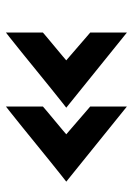

<svg xmlns="http://www.w3.org/2000/svg" viewBox="80 -568 449 649"><g transform="rotate(-90 304.5 -243.5)"><path d="M15 -244Q15 -244 33.5 -258.5Q52 -273 81 -296.5Q110 -320 142 -346Q174 -372 203 -395.5Q232 -419 250.5 -433.5Q269 -448 269 -448V-323Q269 -323 255 -311Q241 -299 222 -283.5Q203 -268 189 -256Q175 -244 175 -244Q175 -244 189 -232Q203 -220 222 -203.5Q241 -187 255 -175Q269 -163 269 -163V-39ZM265 -244Q265 -244 283.5 -258.5Q302 -273 331 -296.5Q360 -320 392 -346Q424 -372 453 -395.5Q482 -419 500.5 -433.5Q519 -448 519 -448V-323Q519 -323 505 -311Q491 -299 472 -283.5Q453 -268 439 -256Q425 -244 425 -244Q425 -244 439 -232Q453 -220 472 -203.5Q491 -187 505 -175Q519 -163 519 -163V-39Z"/></g></svg>

Font: Josefin Sans Thin
Style: Bold
Weight: 700
Version: Version 2.000